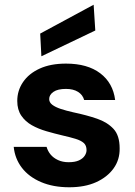

<svg xmlns="http://www.w3.org/2000/svg" viewBox="-20 -780 573 812"><path d="M273 12Q205 12 153.5 -10Q102 -32 72.5 -70.5Q43 -109 38 -159H177Q182 -141 194 -126.5Q206 -112 225.5 -103Q245 -94 270 -94Q297 -94 313.5 -101.5Q330 -109 338 -121Q346 -133 346 -145Q346 -165 334 -175.5Q322 -186 299 -193Q276 -200 245 -207Q211 -215 176.5 -225Q142 -235 114.5 -250.5Q87 -266 70 -291Q53 -316 53 -353Q53 -397 77.5 -433Q102 -469 148 -490Q194 -511 259 -511Q350 -511 404 -470Q458 -429 467 -357H336Q330 -379 310 -391.5Q290 -404 259 -404Q224 -404 206 -391.5Q188 -379 188 -361Q188 -347 201 -337Q214 -327 236.5 -319.5Q259 -312 290 -305Q347 -293 390.5 -278Q434 -263 460 -235Q486 -207 486 -153Q487 -105 460.5 -68Q434 -31 386.5 -9.5Q339 12 273 12ZM155 -542 150 -638 376 -760 383 -651Z"/></svg>

Font: DM Sans 20pt ExtraBold
Style: Regular
Weight: 800
Version: Version 4.004;gftools[0.9.30]